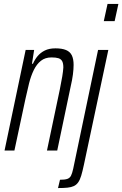

<svg xmlns="http://www.w3.org/2000/svg" viewBox="-20 -763 620 973"><path d="M3 0 110 -510H153L142 -440H147Q156 -461 170.5 -478.5Q185 -496 207 -507Q229 -518 261 -518Q294 -518 314.5 -509.5Q335 -501 344 -482.5Q353 -464 353 -434Q353 -413 349.5 -385.5Q346 -358 338 -324L270 0H218L283 -309Q291 -348 295.5 -375.5Q300 -403 301 -421Q301 -442 295 -453Q289 -464 276 -468Q263 -472 241 -472Q209 -472 187.5 -455Q166 -438 151.5 -408.5Q137 -379 127.5 -341.5Q118 -304 109 -262L53 0ZM506 -656 525 -743H580L561 -656ZM274 190 284 148Q309 148 321.5 143.5Q334 139 340 127Q346 115 351 92L477 -510H529L405 73Q398 106 391.5 127.5Q385 149 376 161.5Q367 174 354 180Q341 186 322 188Q303 190 274 190Z"/></svg>

Font: Saira ExtraCondensed Light
Style: Italic
Weight: 300
Width: 2
Italic angle: -12°
Designer: Hector Gatti with collaboration of the Omnibus-Type team
Foundry: Omnibus-Type
Version: Version 1.101